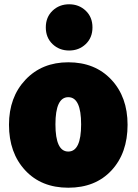

<svg xmlns="http://www.w3.org/2000/svg" viewBox="-20 -850 647 897"><path d="M576 -267Q576 -135 501 -54Q426 27 299 27Q173 27 97.5 -54.5Q22 -136 22 -267Q22 -396 99 -477.5Q176 -559 299 -559Q424 -559 500 -478Q576 -397 576 -267ZM299 -142Q359 -142 359 -269Q359 -396 299 -396Q239 -396 239 -269Q239 -142 299 -142ZM380.5 -644Q349 -614 303 -614Q257 -614 225.5 -644Q194 -674 194 -722Q194 -770 225.5 -800Q257 -830 303 -830Q349 -830 380.5 -800Q412 -770 412 -722Q412 -674 380.5 -644Z"/></svg>

Font: Repo
Style: ExtraBlack
Weight: 1000
Designer: Stefan Peev
Foundry: Context Ltd
Version: Version 001.000